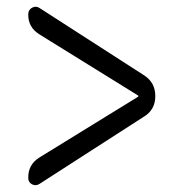

<svg xmlns="http://www.w3.org/2000/svg" viewBox="-20 -592 540 574"><path d="M97.7 -121.1 392.6 -302.7Q393.6 -302.7 393.6 -304.7Q393.6 -306.6 392.6 -306.6L97.7 -489.3Q63.5 -510.7 64.5 -549.8Q64.5 -562.5 75.7 -568.8Q86.9 -575.2 97.7 -568.4L410.2 -367.2Q444.3 -345.7 444.3 -304.7Q444.3 -263.7 410.2 -243.2L97.7 -42Q86.9 -35.2 75.7 -41Q64.5 -46.9 64.5 -59.6Q63.5 -99.6 97.7 -121.1Z"/></svg>

Font: Rounded Mgen+ 1mn regular
Style: Regular
Weight: 400
Designer: [Source Han Sans]
Ryoko NISHIZUKA  (kana & ideographs); Paul D. Hunt (Latin, Greek & Cyrillic); Wenlong ZHANG  (bopomofo
Version: Version 1.059.20150602